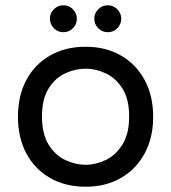

<svg xmlns="http://www.w3.org/2000/svg" viewBox="-20 -697 648 727"><path d="M304 10Q227 10 169 -23.5Q111 -57 79.5 -116.5Q48 -176 48 -255Q48 -334 79.5 -393.5Q111 -453 169 -486.5Q227 -520 304 -520Q381 -520 438.5 -486.5Q496 -453 528 -393.5Q560 -334 560 -255Q560 -176 528 -116.5Q496 -57 438.5 -23.5Q381 10 304 10ZM304 -73Q342 -73 380 -91Q418 -109 443.5 -149.5Q469 -190 469 -256Q469 -322 443.5 -362Q418 -402 380 -419.5Q342 -437 304 -437Q266 -437 227.5 -419.5Q189 -402 164 -362Q139 -322 139 -256Q139 -190 164 -149.5Q189 -109 227.5 -91Q266 -73 304 -73ZM388 -575Q367 -575 352 -590Q337 -605 337 -626Q337 -647 352 -662Q367 -677 388 -677Q409 -677 424 -662Q439 -647 439 -626Q439 -605 424 -590Q409 -575 388 -575ZM220 -575Q199 -575 184 -590Q169 -605 169 -626Q169 -647 184 -662Q199 -677 220 -677Q241 -677 256 -662Q271 -647 271 -626Q271 -605 256 -590Q241 -575 220 -575Z"/></svg>

Font: Varela Round
Style: Regular
Weight: 400
Designer: Joe Prince, Avraham Cornfeld
Foundry: Joe Prince, Avraham Cornfeld
Version: Version 3.010; ttfautohint (v1.8.4.7-5d5b)